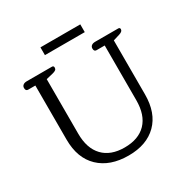

<svg xmlns="http://www.w3.org/2000/svg" viewBox="-186 -999 1154 1177"><g transform="rotate(-30 390.5 -410.5)"><path d="M255 -833H537V-778H255ZM111 -263V-646H60Q43 -646 43 -667Q43 -680 52.5 -687.5Q62 -695 79 -695H257Q269 -695 269 -682Q269 -672 262.5 -666.5Q256 -661 241 -657L191 -645V-259Q191 -155 244.5 -99Q298 -43 396 -43Q495 -43 548.5 -98.5Q602 -154 602 -259V-646H544Q527 -646 527 -667Q527 -680 536.5 -687.5Q546 -695 563 -695H726Q738 -695 738 -683Q738 -667 712 -659L666 -645V-263Q666 -132 593.5 -60Q521 12 393 12Q262 12 186.5 -60Q111 -132 111 -263Z"/></g></svg>

Font: Maitree
Style: Regular
Weight: 400
Designer: CadsonDemak Team
Foundry: CadsonDemak
Version: Version 1.001